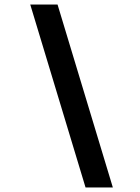

<svg xmlns="http://www.w3.org/2000/svg" viewBox="-20 -720 616 844"><path d="M476 104H356L113 -700H233Z"/></svg>

Font: Kulim Park
Style: Bold Italic
Weight: 700
Italic angle: -8°
Designer: Noponies / Dale Sattler
Foundry: Noponies
Version: Version 1.000; ttfautohint (v1.8.3)